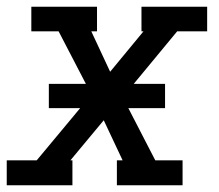

<svg xmlns="http://www.w3.org/2000/svg" viewBox="-30 -550 650 570"><path d="M-10 0V-74H79L208 -229H115V-301H225L144 -457H63V-530H258V-457H241L297 -337L396 -457H390V-530H585V-457H496L367 -301H460V-229H351L431 -74H512V0H317V-74H334L278 -193L179 -74H185V0Z"/></svg>

Font: Iosevka Slab Extended Oblique
Style: Regular
Weight: 400
Width: 7
Italic angle: -9°
Monospace: yes
Designer: Belleve Invis
Foundry: Belleve Invis
Version: Version 11.1.0; ttfautohint (v1.8.3)